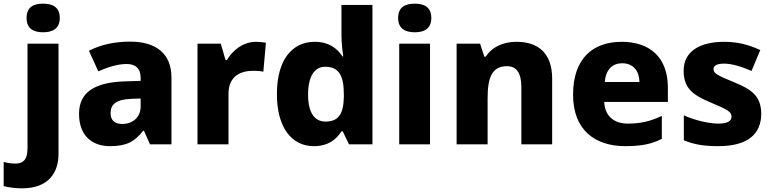

<svg xmlns="http://www.w3.org/2000/svg" viewBox="-78 -787 4210 1047"><path d="M67 -689C67 -629 107 -611 157 -611C206 -611 248 -629 248 -689C248 -750 206 -767 157 -767C107 -767 67 -750 67 -689ZM42 240C188 240 241 153 241 53V-549H72V22C72 89 43 105 7 105C-18 105 -35 102 -58 96V228C-33 235 10 240 42 240Z M632 -560C544 -560 467 -542 407 -510L458 -398C511 -421 563 -438 612 -438C660 -438 689 -415 689 -362V-346L595 -343C436 -336 353 -283 353 -166C353 -46 425 10 522 10C613 10 656 -15 703 -74H707L740 0H857V-364C857 -493 775 -560 632 -560ZM638 -248 689 -250V-206C689 -147 645 -111 589 -111C551 -111 525 -128 525 -170C525 -217 554 -245 638 -248Z M1318 -559C1249 -559 1191 -514 1159 -459H1152L1126 -549H999V0H1168V-275C1168 -377 1240 -401 1304 -401C1327 -401 1346 -399 1358 -396L1372 -554C1360 -556 1336 -559 1318 -559Z M1633 10C1711 10 1756 -26 1784 -71H1791L1825 0H1953V-760H1784V-597C1784 -553 1790 -503 1794 -479H1790C1760 -524 1715 -559 1638 -559C1516 -559 1432 -462 1432 -274C1432 -88 1515 10 1633 10ZM1697 -124C1638 -124 1602 -171 1602 -271C1602 -372 1638 -423 1695 -423C1773 -423 1797 -370 1797 -272V-257C1795 -167 1769 -124 1697 -124Z M2184 -767C2134 -767 2093 -750 2093 -689C2093 -629 2134 -611 2184 -611C2233 -611 2274 -629 2274 -689C2274 -750 2233 -767 2184 -767ZM2267 -549H2099V0H2267Z M2739 -559C2666 -559 2606 -532 2571 -478H2563L2540 -549H2412V0H2581V-250C2581 -363 2604 -426 2686 -426C2741 -426 2765 -387 2765 -311V0H2933V-358C2933 -499 2855 -559 2739 -559Z M3312 -559C3153 -559 3047 -466 3047 -271C3047 -78 3166 10 3332 10C3421 10 3477 -2 3531 -30V-155C3470 -126 3416 -113 3346 -113C3265 -113 3220 -159 3217 -231H3564V-309C3564 -473 3467 -559 3312 -559ZM3315 -442C3377 -442 3408 -398 3409 -340H3220C3226 -410 3263 -442 3315 -442Z M4073 -166C4073 -263 4020 -300 3926 -338C3832 -377 3813 -387 3813 -410C3813 -430 3833 -440 3871 -440C3912 -440 3966 -424 4020 -400L4068 -514C4001 -545 3941 -559 3871 -559C3737 -559 3650 -506 3650 -402C3650 -310 3695 -271 3793 -230C3893 -188 3911 -177 3911 -151C3911 -127 3890 -113 3839 -113C3791 -113 3715 -129 3651 -158V-22C3710 2 3762 10 3840 10C4000 10 4073 -57 4073 -166Z"/></svg>

Font: Noto Sans Ethiopic ExtraBold
Style: Regular
Weight: 800
Designer: Monotype Design Team
Foundry: Monotype Imaging Inc.
Version: Version 2.102